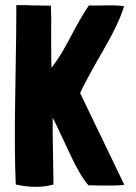

<svg xmlns="http://www.w3.org/2000/svg" viewBox="-20 -719 525 743"><path d="M461 -4Q439 1 322 -2Q289 -40 248 -129Q193 -248 184 -263Q183 -219 185 -133Q187 -27 187 -5Q122 13 41 -5Q35 -139 39 -351Q44 -640 43 -699Q68 -700 111 -698L177 -697Q179 -659 178 -577Q178 -495 179 -457Q179 -458 184 -463Q214 -501 254 -578Q298 -661 324 -698Q340 -697 392 -698Q436 -699 460 -695Q442 -632 381 -527Q309 -402 290 -359Z"/></svg>

Font: Londrina Solid
Style: Regular
Weight: 400
Designer: Marcelo Magalhaes
Foundry: Marcelo Magalh„es
Version: Version 1.001 2011